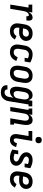

<svg xmlns="http://www.w3.org/2000/svg" viewBox="1746 -2531 1008 4540"><g transform="rotate(90 2250.0 -261.0)"><path d="M88 0 159 -432H88L89 -520H275L260 -428Q270 -448 283.5 -466.5Q297 -485 315 -499.5Q333 -514 354 -521Q375 -528 396 -528Q413 -528 427 -522Q441 -516 450 -504Q459 -492 463 -476.5Q467 -461 468 -445.5Q469 -430 467 -413.5Q465 -397 463 -381H362Q363 -390 364 -400Q365 -410 363 -419Q361 -428 354 -434Q347 -440 337 -440Q323 -440 308 -432.5Q293 -425 282.5 -412.5Q272 -400 264.5 -385.5Q257 -371 252 -356.5Q247 -342 243.5 -327Q240 -312 238 -297L189 0Z M720 8Q690 8 661 2.5Q632 -3 607.5 -17.5Q583 -32 566 -54.5Q549 -77 540.5 -104Q532 -131 532 -161Q532 -191 537 -221L557 -341Q561 -366 569 -390.5Q577 -415 591.5 -437.5Q606 -460 626.5 -478Q647 -496 671 -507.5Q695 -519 720 -523.5Q745 -528 770 -528Q795 -528 820 -524Q845 -520 866.5 -510Q888 -500 905.5 -483Q923 -466 932.5 -444.5Q942 -423 946 -398.5Q950 -374 945 -348Q942 -327 931.5 -306Q921 -285 905 -268Q889 -251 868.5 -239Q848 -227 826.5 -220Q805 -213 783 -211Q761 -209 740 -209Q714 -209 688.5 -210Q663 -211 637 -215L636 -207Q632 -184 633 -160.5Q634 -137 645 -118Q656 -99 676.5 -89.5Q697 -80 720 -80Q737 -80 753.5 -84Q770 -88 785 -97Q800 -106 812 -119.5Q824 -133 832 -148L916 -108Q900 -82 879.5 -59Q859 -36 833 -20.5Q807 -5 777.5 1.5Q748 8 720 8ZM755 -295Q769 -295 784 -298.5Q799 -302 812.5 -310.5Q826 -319 834.5 -333Q843 -347 845 -361Q848 -378 844 -393.5Q840 -409 829 -420Q818 -431 803 -435.5Q788 -440 771 -440Q750 -440 728.5 -432Q707 -424 691.5 -407Q676 -390 667.5 -369Q659 -348 656 -327L652 -302Q664 -300 677 -299.5Q690 -299 703 -298Q716 -297 729 -296Q742 -295 755 -295Z M1214 8Q1184 8 1155.5 2Q1127 -4 1103.5 -18.5Q1080 -33 1064 -55.5Q1048 -78 1040 -105Q1032 -132 1032 -162Q1032 -192 1037 -221L1057 -341Q1061 -366 1069 -390Q1077 -414 1091 -436Q1105 -458 1125 -476.5Q1145 -495 1167.5 -506.5Q1190 -518 1215.5 -523Q1241 -528 1265 -528Q1317 -528 1365.5 -512.5Q1414 -497 1457 -473L1435 -339H1346L1359 -418Q1337 -427 1314.5 -433.5Q1292 -440 1268 -440Q1247 -440 1226 -431.5Q1205 -423 1190 -406Q1175 -389 1167 -368.5Q1159 -348 1156 -327L1136 -207Q1133 -192 1133 -177Q1133 -162 1135.5 -147.5Q1138 -133 1143.5 -120Q1149 -107 1160 -97.5Q1171 -88 1185 -84Q1199 -80 1215 -80Q1234 -80 1253.5 -86.5Q1273 -93 1288.5 -107Q1304 -121 1315 -138.5Q1326 -156 1333 -175L1421 -143Q1409 -112 1389 -83Q1369 -54 1341.5 -32.5Q1314 -11 1280 -1.5Q1246 8 1214 8Z M1705 8Q1676 8 1648 2Q1620 -4 1597.5 -19Q1575 -34 1560 -57Q1545 -80 1538.5 -107Q1532 -134 1532 -163Q1532 -192 1537 -221L1557 -341Q1561 -366 1569 -390.5Q1577 -415 1591.5 -437Q1606 -459 1626 -477.5Q1646 -496 1670 -507.5Q1694 -519 1718.5 -523.5Q1743 -528 1768 -528Q1797 -528 1825 -522Q1853 -516 1875.5 -501Q1898 -486 1913.5 -463Q1929 -440 1935.5 -413Q1942 -386 1941.5 -357Q1941 -328 1936 -299L1916 -179Q1912 -154 1904 -129.5Q1896 -105 1882 -83Q1868 -61 1848 -42.5Q1828 -24 1804 -12.5Q1780 -1 1755 3.5Q1730 8 1705 8ZM1706 -80Q1727 -80 1748 -89Q1769 -98 1783.5 -114.5Q1798 -131 1806 -151.5Q1814 -172 1818 -193L1838 -313Q1840 -328 1841 -342.5Q1842 -357 1839.5 -371Q1837 -385 1832.5 -398Q1828 -411 1818.5 -421Q1809 -431 1795.5 -435.5Q1782 -440 1768 -440Q1747 -440 1726 -431Q1705 -422 1690 -405.5Q1675 -389 1667 -368.5Q1659 -348 1656 -327L1636 -207Q1633 -192 1632.5 -177.5Q1632 -163 1634 -149Q1636 -135 1641 -122Q1646 -109 1655 -99Q1664 -89 1678 -84.5Q1692 -80 1706 -80Z M2168 223Q2144 223 2121 220Q2098 217 2077 209Q2056 201 2039 187.5Q2022 174 2011 155Q2000 136 1996.5 113.5Q1993 91 1996 67H2096Q2094 82 2098.5 96Q2103 110 2113.5 119Q2124 128 2138 131.5Q2152 135 2167 135Q2187 135 2207.5 126Q2228 117 2242 100Q2256 83 2263.5 62.5Q2271 42 2274 22L2290 -76Q2278 -57 2262.5 -41Q2247 -25 2228 -13.5Q2209 -2 2188 3Q2167 8 2146 8Q2121 8 2098.5 -1.5Q2076 -11 2061.5 -29.5Q2047 -48 2040 -71.5Q2033 -95 2031 -120Q2029 -145 2031 -170.5Q2033 -196 2037 -221L2057 -341Q2061 -364 2067 -386Q2073 -408 2083.5 -429Q2094 -450 2109.5 -469Q2125 -488 2144.5 -501.5Q2164 -515 2186.5 -521.5Q2209 -528 2231 -528Q2254 -528 2275 -521.5Q2296 -515 2311 -500Q2326 -485 2335 -465.5Q2344 -446 2348 -425L2364 -520H2495V-432H2450L2373 36Q2369 61 2361.5 85Q2354 109 2340 131Q2326 153 2306.5 171.5Q2287 190 2264 202Q2241 214 2216.5 218.5Q2192 223 2168 223ZM2202 -80Q2221 -80 2240 -87.5Q2259 -95 2273.5 -109.5Q2288 -124 2296.5 -143Q2305 -162 2308 -181L2328 -301Q2330 -317 2331 -332.5Q2332 -348 2330.5 -363Q2329 -378 2324.5 -392.5Q2320 -407 2311.5 -418Q2303 -429 2289 -434.5Q2275 -440 2259 -440Q2239 -440 2219 -430.5Q2199 -421 2186.5 -404Q2174 -387 2166.5 -367Q2159 -347 2156 -327L2136 -207Q2134 -193 2133 -178.5Q2132 -164 2133.5 -150Q2135 -136 2139.5 -123Q2144 -110 2152 -99.5Q2160 -89 2173.5 -84.5Q2187 -80 2202 -80Z M2509 0 2580 -432H2547V-520H2696L2684 -446Q2695 -464 2710 -479.5Q2725 -495 2743 -506.5Q2761 -518 2781 -523Q2801 -528 2821 -528Q2847 -528 2869.5 -518.5Q2892 -509 2906 -490Q2920 -471 2926.5 -447.5Q2933 -424 2935 -399.5Q2937 -375 2934.5 -349.5Q2932 -324 2928 -299L2893 -88H2926L2927 0H2778L2830 -313Q2832 -327 2833 -341.5Q2834 -356 2832.5 -369.5Q2831 -383 2827.5 -396.5Q2824 -410 2815.5 -420Q2807 -430 2794 -435Q2781 -440 2767 -440Q2748 -440 2729 -432Q2710 -424 2697 -409Q2684 -394 2676.5 -375.5Q2669 -357 2666 -339L2610 0Z M3292 8Q3268 8 3245.5 3Q3223 -2 3204.5 -14Q3186 -26 3173.5 -44.5Q3161 -63 3155 -84.5Q3149 -106 3149.5 -129.5Q3150 -153 3154 -177L3196 -432H3078V-520H3313L3254 -163Q3251 -149 3250.5 -135Q3250 -121 3254 -109Q3258 -97 3268 -88.5Q3278 -80 3292 -80Q3306 -80 3319.5 -87Q3333 -94 3342.5 -106Q3352 -118 3358 -131.5Q3364 -145 3367 -159L3458 -138Q3450 -110 3435.5 -83Q3421 -56 3399.5 -34.5Q3378 -13 3349 -2.5Q3320 8 3292 8ZM3291 -595Q3273 -595 3256.5 -601.5Q3240 -608 3230.5 -621.5Q3221 -635 3218 -652.5Q3215 -670 3218 -688Q3220 -701 3226.5 -712.5Q3233 -724 3243.5 -731.5Q3254 -739 3266.5 -742Q3279 -745 3292 -745Q3310 -745 3326.5 -738.5Q3343 -732 3352.5 -718.5Q3362 -705 3365.5 -687.5Q3369 -670 3366 -652Q3363 -639 3357 -627.5Q3351 -616 3340 -608.5Q3329 -601 3316.5 -598Q3304 -595 3291 -595Z M3711 8Q3658 8 3608.5 -7Q3559 -22 3516 -47L3540 -188H3629L3614 -101Q3637 -92 3661 -86Q3685 -80 3710 -80Q3724 -80 3737.5 -82Q3751 -84 3764 -90Q3777 -96 3787 -107.5Q3797 -119 3800 -132Q3802 -149 3794.5 -163Q3787 -177 3775 -186.5Q3763 -196 3748.5 -202.5Q3734 -209 3719.5 -215Q3705 -221 3691 -228.5Q3677 -236 3664.5 -244.5Q3652 -253 3640 -263Q3628 -273 3618 -284.5Q3608 -296 3600 -309.5Q3592 -323 3587.5 -338Q3583 -353 3582 -369.5Q3581 -386 3583 -403Q3588 -431 3606 -457Q3624 -483 3650 -499Q3676 -515 3705 -521.5Q3734 -528 3763 -528Q3816 -528 3865 -512.5Q3914 -497 3957 -473L3935 -339H3846L3859 -418Q3836 -427 3813 -433.5Q3790 -440 3764 -440Q3752 -440 3739 -437.5Q3726 -435 3714 -429Q3702 -423 3693 -412Q3684 -401 3682 -389Q3679 -372 3686.5 -357.5Q3694 -343 3706 -333.5Q3718 -324 3732.5 -317.5Q3747 -311 3761.5 -305Q3776 -299 3790 -291.5Q3804 -284 3817 -275.5Q3830 -267 3842 -257Q3854 -247 3863.5 -235.5Q3873 -224 3880.5 -210.5Q3888 -197 3893 -182Q3898 -167 3899.5 -150.5Q3901 -134 3898 -118Q3895 -98 3885.5 -79.5Q3876 -61 3861.5 -45.5Q3847 -30 3828 -20Q3809 -10 3789.5 -3.5Q3770 3 3750.5 5.5Q3731 8 3711 8Z M4220 8Q4190 8 4161 2.5Q4132 -3 4107.5 -17.5Q4083 -32 4066 -54.5Q4049 -77 4040.5 -104Q4032 -131 4032 -161Q4032 -191 4037 -221L4057 -341Q4061 -366 4069 -390.5Q4077 -415 4091.5 -437.5Q4106 -460 4126.5 -478Q4147 -496 4171 -507.5Q4195 -519 4220 -523.5Q4245 -528 4270 -528Q4295 -528 4320 -524Q4345 -520 4366.5 -510Q4388 -500 4405.5 -483Q4423 -466 4432.5 -444.5Q4442 -423 4446 -398.5Q4450 -374 4445 -348Q4442 -327 4431.5 -306Q4421 -285 4405 -268Q4389 -251 4368.5 -239Q4348 -227 4326.5 -220Q4305 -213 4283 -211Q4261 -209 4240 -209Q4214 -209 4188.5 -210Q4163 -211 4137 -215L4136 -207Q4132 -184 4133 -160.5Q4134 -137 4145 -118Q4156 -99 4176.5 -89.5Q4197 -80 4220 -80Q4237 -80 4253.5 -84Q4270 -88 4285 -97Q4300 -106 4312 -119.5Q4324 -133 4332 -148L4416 -108Q4400 -82 4379.5 -59Q4359 -36 4333 -20.5Q4307 -5 4277.5 1.5Q4248 8 4220 8ZM4255 -295Q4269 -295 4284 -298.5Q4299 -302 4312.5 -310.5Q4326 -319 4334.5 -333Q4343 -347 4345 -361Q4348 -378 4344 -393.5Q4340 -409 4329 -420Q4318 -431 4303 -435.5Q4288 -440 4271 -440Q4250 -440 4228.5 -432Q4207 -424 4191.5 -407Q4176 -390 4167.5 -369Q4159 -348 4156 -327L4152 -302Q4164 -300 4177 -299.5Q4190 -299 4203 -298Q4216 -297 4229 -296Q4242 -295 4255 -295Z"/></g></svg>

Font: Iosevka Curly Slab Semibold
Style: Italic
Weight: 600
Italic angle: -9°
Monospace: yes
Designer: Belleve Invis
Foundry: Belleve Invis
Version: Version 22.1.2; ttfautohint (v1.8.4)